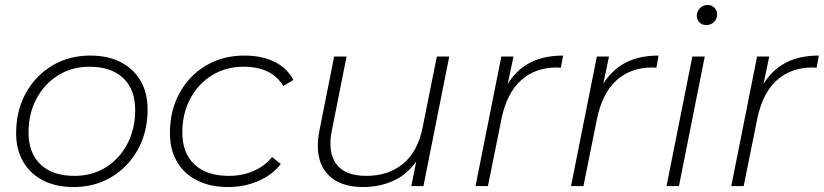

<svg xmlns="http://www.w3.org/2000/svg" viewBox="-20 -750 3321 774"><path d="M276 4Q206 4 154 -22.5Q102 -49 73.5 -98Q45 -147 45 -213Q45 -303 83.5 -373.5Q122 -444 189.5 -485Q257 -526 344 -526Q415 -526 466.5 -499.5Q518 -473 546.5 -424.5Q575 -376 575 -309Q575 -219 536.5 -148.5Q498 -78 430.5 -37Q363 4 276 4ZM280 -41Q351 -41 406 -75Q461 -109 493 -169.5Q525 -230 525 -306Q525 -390 476.5 -435.5Q428 -481 340 -481Q270 -481 214.5 -446.5Q159 -412 127 -352Q95 -292 95 -216Q95 -133 143.5 -87Q192 -41 280 -41Z M900 4Q828 4 775 -22.5Q722 -49 693.5 -98Q665 -147 665 -213Q665 -304 703.5 -374.5Q742 -445 810 -485.5Q878 -526 965 -526Q1035 -526 1085.5 -501.5Q1136 -477 1163 -428L1122 -403Q1098 -443 1058 -462Q1018 -481 962 -481Q890 -481 834.5 -446.5Q779 -412 747 -352Q715 -292 715 -216Q715 -133 764 -87Q813 -41 904 -41Q956 -41 1001.5 -60.5Q1047 -80 1077 -117L1112 -89Q1078 -45 1021.5 -20.5Q965 4 900 4Z M1444 4Q1375 4 1330.5 -23.5Q1286 -51 1270 -101.5Q1254 -152 1267 -220L1327 -522H1377L1317 -220Q1301 -137 1335.5 -89Q1370 -41 1457 -41Q1546 -41 1605.5 -90.5Q1665 -140 1684 -238L1741 -522H1791L1687 0H1638L1658 -99Q1626 -54 1583 -30Q1521 4 1444 4Z M1897 0 2001 -522H2050L2027 -412Q2058 -462 2104 -490Q2162 -526 2250 -526L2241 -477Q2237 -477 2233 -477.5Q2229 -478 2225 -478Q2137 -478 2079.5 -425.5Q2022 -373 2001 -268L1947 0Z M2282 0 2386 -522H2435L2412 -412Q2443 -462 2489 -490Q2547 -526 2635 -526L2626 -477Q2622 -477 2618 -477.5Q2614 -478 2610 -478Q2522 -478 2464.5 -425.5Q2407 -373 2386 -268L2332 0Z M2667 0 2771 -522H2821L2717 0ZM2827 -649Q2810 -649 2799.5 -660Q2789 -671 2789 -686Q2789 -704 2801.5 -717Q2814 -730 2833 -730Q2849 -730 2860 -719Q2871 -708 2871 -693Q2871 -674 2858.5 -661.5Q2846 -649 2827 -649Z M2928 0 3032 -522H3081L3058 -412Q3089 -462 3135 -490Q3193 -526 3281 -526L3272 -477Q3268 -477 3264 -477.5Q3260 -478 3256 -478Q3168 -478 3110.5 -425.5Q3053 -373 3032 -268L2978 0Z"/></svg>

Font: Montserrat Thin Light
Style: Italic
Weight: 300
Italic angle: -11.3°
Version: Version 9.000